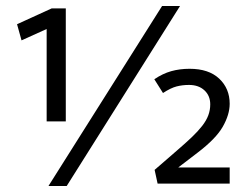

<svg xmlns="http://www.w3.org/2000/svg" viewBox="-20 -614 825 642"><path d="M142 8 522 -594H582L203 8ZM612 -330Q590 -330 570.5 -325Q551 -320 525 -303L496 -349Q524 -368 552.5 -376Q581 -384 614 -384Q678 -384 713 -351Q748 -318 748 -267Q748 -231 725 -190.5Q702 -150 640 -103L576 -54H748V0H507L497 -46L572 -111Q600 -135 621 -155Q642 -175 656 -193Q670 -211 676.5 -228.5Q683 -246 683 -265Q683 -294 663.5 -312Q644 -330 612 -330ZM153 -586H200V-208H136V-517L52 -479L37 -533Z"/></svg>

Font: Mukta Mahee
Style: Regular
Weight: 400
Designer: Shuchita Grover, Noopur Datye, Girish Dalvi, Yashodeep Gholap
Foundry: Ek Type
Version: Version 2.538;PS 1.000;hotconv 16.6.51;makeotf.lib2.5.65220;